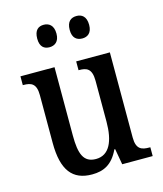

<svg xmlns="http://www.w3.org/2000/svg" viewBox="-113 -831 784 925"><g transform="rotate(-15 279.0 -368.5)"><path d="M356 -635C381 -635 404 -649 404 -690C404 -733 381 -747 356 -747C329 -747 307 -733 307 -690C307 -649 329 -635 356 -635ZM192 -635C217 -635 241 -649 241 -690C241 -733 217 -747 192 -747C166 -747 145 -733 145 -690C145 -649 166 -635 192 -635ZM232 10C290 10 334 -11 366 -79H370L384 0H536V-44H531C495 -44 466 -51 466 -111V-536H298V-492H301C337 -492 364 -484 364 -421V-218C364 -121 336 -57 269 -57C207 -57 190 -104 190 -195V-536H20V-492H23C62 -492 87 -482 87 -424V-186C87 -49 135 10 232 10Z"/></g></svg>

Font: Noto Serif Sinhala Condensed Medium
Style: Regular
Weight: 500
Width: 3
Designer: Jelle Bosma - Monotype Design Team
Foundry: Monotype Imaging Inc.
Version: Version 2.007